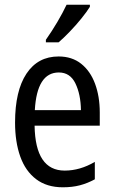

<svg xmlns="http://www.w3.org/2000/svg" viewBox="-20 -786 485 816"><path d="M229 -546Q286 -546 325 -515Q364 -484 384 -430Q404 -376 404 -308V-252H127Q130 -61 255 -61Q320 -61 383 -98V-24Q352 -7 319.5 1.5Q287 10 247 10Q179 10 133.5 -24.5Q88 -59 66 -121Q44 -183 44 -265Q44 -400 92.5 -473Q141 -546 229 -546ZM230 -478Q137 -478 128 -318H324Q323 -385 300.5 -431.5Q278 -478 230 -478ZM362 -766V-757Q349 -736 326 -707.5Q303 -679 276.5 -651.5Q250 -624 229 -606H175V-617Q201 -654 224 -693Q247 -732 263 -766Z"/></svg>

Font: Avrile Sans Condensed
Style: Regular
Weight: 400
Width: 3
Designer: Monotype Design Team
Foundry: Monotype Imaging Inc.
Version: Version 2.001;September 10, 2019;FontCreator 11.5.0.2425 64-